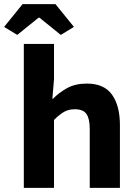

<svg xmlns="http://www.w3.org/2000/svg" viewBox="-44 -915 664 935"><path d="M72 0V-701H219V-529L211 -434H214Q242 -463 282 -485.5Q322 -508 379 -508Q463 -508 501.5 -454Q540 -400 540 -306V0H393V-287Q393 -337 377 -360Q361 -383 320 -383Q290 -383 267.5 -370Q245 -357 219 -331V0ZM40 -745 -24 -784 66 -895H226L316 -784L252 -745L148 -829H144Z"/></svg>

Font: Source Code Pro
Style: Bold
Weight: 700
Monospace: yes
Designer: Paul D. Hunt, Teo Tuominen
Foundry: Adobe Systems Incorporated
Version: Version 2.030;PS 1.000;hotconv 16.6.51;makeotf.lib2.5.65220